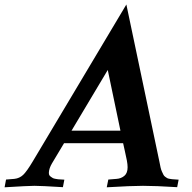

<svg xmlns="http://www.w3.org/2000/svg" viewBox="-60 -814 837 836"><path d="M404.8 1.5 411.6 -32.2 448.2 -35.2Q467.3 -36.6 481.4 -48.3Q495.6 -60.1 495.6 -85.9Q495.6 -98.1 492.4 -115.2Q489.3 -132.3 483.6 -156.5Q478 -180.7 476.1 -190.4H218.8L166 -102.1Q153.8 -81.1 152.8 -63Q152.8 -54.7 154.3 -52.7H153.8Q156.7 -47.9 161.6 -44.2Q166.5 -40.5 170.2 -38.6Q173.8 -36.6 181.9 -35.2Q189.9 -33.7 193.1 -33.4Q196.3 -33.2 207 -32.5Q217.8 -31.7 220.2 -31.7L213.9 1Q119.1 -4.9 89.8 -4.9Q64.5 -4.9 -40 1.5L-33.7 -32.2L2.9 -35.2Q24.9 -37.6 40.8 -52.5Q56.6 -67.4 83 -111.8Q349.6 -558.6 490.2 -794.4L634.3 -108.9Q636.7 -95.2 639.2 -84.7Q641.6 -74.2 645.3 -66.4Q648.9 -58.6 651.6 -53.2Q654.3 -47.9 659.4 -44.2Q664.6 -40.5 667.7 -38.6Q670.9 -36.6 678.2 -35.4Q685.5 -34.2 689.5 -33.7Q693.4 -33.2 702.9 -32.7Q712.4 -32.2 717.8 -31.7L711.4 1Q616.7 -4.9 562.5 -4.9Q512.7 -4.9 404.8 1.5ZM464.4 -245.1 409.2 -509.3Q291.5 -312 251.5 -245.1Z"/></svg>

Font: Flanker
Style: Bold Italic
Weight: 700
Italic angle: -12°
Designer: Flanker
Version: Version 2.000